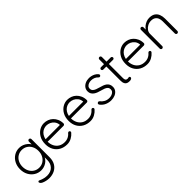

<svg xmlns="http://www.w3.org/2000/svg" viewBox="206 -1844 3238 3238"><g transform="rotate(-45 1824.5 -225.0)"><path d="M288 -523Q332 -523 370 -507.5Q408 -492 436.5 -467.5Q465 -443 481 -415.5Q497 -388 497 -363L481 -387V-480Q481 -493 489.5 -502Q498 -511 511 -511Q524 -511 532.5 -502Q541 -493 541 -480V-47Q541 33 508 88Q475 143 418.5 171.5Q362 200 290 200Q255 200 216.5 191Q178 182 150.5 168Q123 154 119 139Q112 130 112.5 121.5Q113 113 121 107Q130 100 141.5 105.5Q153 111 175 120Q184 123 201.5 129Q219 135 242.5 139.5Q266 144 291 144Q381 144 431 92.5Q481 41 481 -43V-139L492 -136Q483 -100 462 -73Q441 -46 413 -27.5Q385 -9 353 0.5Q321 10 289 10Q220 10 164.5 -25Q109 -60 77 -120Q45 -180 45 -257Q45 -333 77 -393.5Q109 -454 164 -488.5Q219 -523 288 -523ZM294 -467Q240 -467 196.5 -439.5Q153 -412 128.5 -364.5Q104 -317 104 -257Q104 -197 128.5 -149Q153 -101 196.5 -73.5Q240 -46 294 -46Q349 -46 392 -73Q435 -100 460 -147.5Q485 -195 485 -257Q485 -319 460 -366.5Q435 -414 392 -440.5Q349 -467 294 -467Z M906 10Q829 10 770 -23Q711 -56 678 -115Q645 -174 645 -253Q645 -338 678.5 -398Q712 -458 765.5 -490.5Q819 -523 879 -523Q923 -523 964.5 -507.5Q1006 -492 1038 -461.5Q1070 -431 1090 -387Q1110 -343 1111 -285Q1111 -273 1102 -264.5Q1093 -256 1081 -256H680L668 -310H1062L1049 -298V-318Q1044 -365 1018 -398Q992 -431 955.5 -448Q919 -465 879 -465Q849 -465 817.5 -453Q786 -441 760.5 -415.5Q735 -390 719 -350.5Q703 -311 703 -257Q703 -198 727 -150Q751 -102 796 -74Q841 -46 905 -46Q939 -46 967 -56Q995 -66 1016.5 -82.5Q1038 -99 1052 -117Q1063 -126 1073 -126Q1084 -126 1091.5 -118Q1099 -110 1099 -100Q1099 -88 1089 -79Q1059 -43 1011 -16.5Q963 10 906 10Z M1462 10Q1385 10 1326 -23Q1267 -56 1234 -115Q1201 -174 1201 -253Q1201 -338 1234.5 -398Q1268 -458 1321.5 -490.5Q1375 -523 1435 -523Q1479 -523 1520.5 -507.5Q1562 -492 1594 -461.5Q1626 -431 1646 -387Q1666 -343 1667 -285Q1667 -273 1658 -264.5Q1649 -256 1637 -256H1236L1224 -310H1618L1605 -298V-318Q1600 -365 1574 -398Q1548 -431 1511.5 -448Q1475 -465 1435 -465Q1405 -465 1373.5 -453Q1342 -441 1316.5 -415.5Q1291 -390 1275 -350.5Q1259 -311 1259 -257Q1259 -198 1283 -150Q1307 -102 1352 -74Q1397 -46 1461 -46Q1495 -46 1523 -56Q1551 -66 1572.5 -82.5Q1594 -99 1608 -117Q1619 -126 1629 -126Q1640 -126 1647.5 -118Q1655 -110 1655 -100Q1655 -88 1645 -79Q1615 -43 1567 -16.5Q1519 10 1462 10Z M1762 -81Q1754 -93 1754.5 -104.5Q1755 -116 1767 -123Q1775 -130 1785.5 -129Q1796 -128 1805 -119Q1832 -84 1870.5 -62.5Q1909 -41 1962 -41Q1990 -41 2017.5 -50.5Q2045 -60 2063 -79.5Q2081 -99 2081 -129Q2081 -160 2063 -179Q2045 -198 2016.5 -209Q1988 -220 1956 -228Q1922 -237 1890 -248.5Q1858 -260 1833.5 -277.5Q1809 -295 1794 -320Q1779 -345 1779 -381Q1779 -423 1802 -455Q1825 -487 1864.5 -505Q1904 -523 1954 -523Q1979 -523 2008 -516.5Q2037 -510 2065 -495Q2093 -480 2115 -454Q2124 -445 2124 -433.5Q2124 -422 2114 -413Q2106 -407 2095.5 -407Q2085 -407 2078 -415Q2054 -442 2021 -456Q1988 -470 1950 -470Q1921 -470 1895.5 -460.5Q1870 -451 1853 -432Q1836 -413 1836 -382Q1838 -353 1856.5 -335Q1875 -317 1905.5 -305Q1936 -293 1974 -283Q2006 -275 2035.5 -264Q2065 -253 2087.5 -236.5Q2110 -220 2123.5 -195Q2137 -170 2137 -132Q2137 -88 2112.5 -56Q2088 -24 2047 -7Q2006 10 1956 10Q1902 10 1851.5 -11Q1801 -32 1762 -81Z M2227 -509H2460Q2472 -509 2480 -500.5Q2488 -492 2488 -480Q2488 -469 2480 -461Q2472 -453 2460 -453H2227Q2215 -453 2206.5 -461.5Q2198 -470 2198 -481Q2198 -493 2206.5 -501Q2215 -509 2227 -509ZM2330 -650Q2343 -650 2351.5 -641Q2360 -632 2360 -620V-118Q2360 -90 2367.5 -76Q2375 -62 2387 -57.5Q2399 -53 2411 -53Q2419 -53 2425.5 -55.5Q2432 -58 2440 -58Q2449 -58 2455.5 -51Q2462 -44 2462 -33Q2462 -19 2446 -9.5Q2430 0 2408 0Q2399 0 2381 -1.5Q2363 -3 2344 -12.5Q2325 -22 2312.5 -46Q2300 -70 2300 -115V-620Q2300 -632 2308.5 -641Q2317 -650 2330 -650Z M2821 10Q2744 10 2685 -23Q2626 -56 2593 -115Q2560 -174 2560 -253Q2560 -338 2593.5 -398Q2627 -458 2680.5 -490.5Q2734 -523 2794 -523Q2838 -523 2879.5 -507.5Q2921 -492 2953 -461.5Q2985 -431 3005 -387Q3025 -343 3026 -285Q3026 -273 3017 -264.5Q3008 -256 2996 -256H2595L2583 -310H2977L2964 -298V-318Q2959 -365 2933 -398Q2907 -431 2870.5 -448Q2834 -465 2794 -465Q2764 -465 2732.5 -453Q2701 -441 2675.5 -415.5Q2650 -390 2634 -350.5Q2618 -311 2618 -257Q2618 -198 2642 -150Q2666 -102 2711 -74Q2756 -46 2820 -46Q2854 -46 2882 -56Q2910 -66 2931.5 -82.5Q2953 -99 2967 -117Q2978 -126 2988 -126Q2999 -126 3006.5 -118Q3014 -110 3014 -100Q3014 -88 3004 -79Q2974 -43 2926 -16.5Q2878 10 2821 10Z M3391 -523Q3457 -523 3496.5 -496.5Q3536 -470 3553.5 -424.5Q3571 -379 3571 -324V-30Q3571 -18 3562 -9Q3553 0 3541 0Q3527 0 3519 -9Q3511 -18 3511 -30V-321Q3511 -361 3498 -394Q3485 -427 3455.5 -447Q3426 -467 3378 -467Q3335 -467 3296.5 -447Q3258 -427 3234 -394Q3210 -361 3210 -321V-30Q3210 -18 3201 -9Q3192 0 3180 0Q3166 0 3158 -9Q3150 -18 3150 -30V-478Q3150 -490 3158.5 -499Q3167 -508 3180 -508Q3193 -508 3201.5 -499Q3210 -490 3210 -478V-394L3187 -358Q3189 -390 3207.5 -419.5Q3226 -449 3255 -472.5Q3284 -496 3319.5 -509.5Q3355 -523 3391 -523Z"/></g></svg>

Font: Quicksand Light
Style: Regular
Weight: 400
Version: Version 3.004